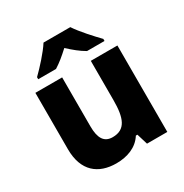

<svg xmlns="http://www.w3.org/2000/svg" viewBox="-177 -906 1013 1056"><g transform="rotate(-30 329.5 -378.0)"><path d="M415 -766H245C216 -720 157 -656 119 -619V-606H232C267 -628 294 -651 329 -683C364 -651 394 -626 429 -606H540V-619C506 -654 445 -720 415 -766ZM589 -549H420V-300C420 -187 397 -125 315 -125C261 -125 238 -163 238 -238V-549H68V-191C68 -51 148 10 261 10C330 10 394 -13 429 -69H439L460 0H589Z"/></g></svg>

Font: Noto Sans Thai Looped ExtraBold
Style: Regular
Weight: 800
Designer: Cadson Demak Team
Foundry: Cadson Demak Co., Ltd.
Version: Version 1.001